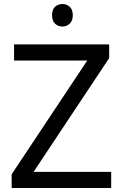

<svg xmlns="http://www.w3.org/2000/svg" viewBox="-20 -935 612 955"><path d="M533 0H38V-68L414 -634H50V-714H523V-646L147 -80H533ZM291 -915Q311 -915 326.5 -901.5Q342 -888 342 -859Q342 -831 326.5 -817Q311 -803 291 -803Q269 -803 254 -817Q239 -831 239 -859Q239 -888 254 -901.5Q269 -915 291 -915Z"/></svg>

Font: Noto Sans Tamil
Style: Regular
Weight: 400
Designer: Jelle Bosma - Monotype Design Team
Foundry: Monotype Imaging Inc.
Version: Version 2.003